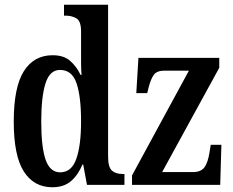

<svg xmlns="http://www.w3.org/2000/svg" viewBox="-20 -780 982 810"><path d="M201 10Q123 10 80.5 -56.5Q38 -123 38 -267Q38 -412 80.5 -479.5Q123 -547 202 -547Q248 -547 275 -524Q302 -501 320 -464H324Q322 -487 322 -515.5Q322 -544 322 -572V-647Q322 -691 302.5 -702.5Q283 -714 257 -714H250V-760H436V-120Q436 -75 452 -60.5Q468 -46 497 -46H505V0H347L331 -86H328Q309 -41 279 -15.5Q249 10 201 10ZM234 -53Q282 -53 302 -110Q322 -167 322 -268Q322 -372 303 -428.5Q284 -485 233 -485Q190 -485 172 -428.5Q154 -372 154 -267Q154 -159 172.5 -106Q191 -53 234 -53ZM537 0V-40L777 -482H674Q642 -482 629 -464.5Q616 -447 606 -407L601 -387H555L564 -536H905V-494L664 -54H794Q827 -54 842 -73.5Q857 -93 864 -138L869 -169H914L909 0Z"/></svg>

Font: Noto Serif ExtraCondensed SemiBold
Style: Regular
Weight: 600
Width: 2
Designer: Monotype Design Team
Foundry: Monotype Imaging Inc.
Version: Version 2.015; ttfautohint (v1.8.4.7-5d5b)